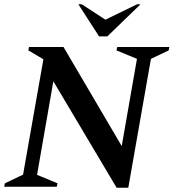

<svg xmlns="http://www.w3.org/2000/svg" viewBox="-25 -882 820 907"><path d="M-5 0 -2 -16 84 -57 180 -602 109 -644 112 -660H275L550 -192L622 -604L525 -644L529 -660H775L772 -644L688 -604L581 5H526L227 -498L150 -56L247 -16L243 0ZM443 -710 345 -862H361L473 -789L623 -862H639L482 -710Z"/></svg>

Font: Spectral SC SemiBold
Style: Italic
Weight: 600
Italic angle: -10°
Designer: Jean-Baptiste Levee
Foundry: Production Type
Version: Version 2.001